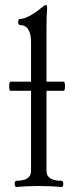

<svg xmlns="http://www.w3.org/2000/svg" viewBox="-20 -746 296 770"><path d="M38.6 -8.8Q38.6 -13.7 40.5 -17.3Q42.5 -21 45.4 -21Q104.5 -21 104.5 -60.5V-381.8H22Q19.5 -381.8 18.1 -387.5Q16.6 -393.1 16.6 -400.4Q16.6 -407.7 18.1 -413.1Q19.5 -418.5 22 -418.5H104.5V-576.2Q104.5 -645.5 59.6 -645.5Q56.6 -645.5 54.7 -649.2Q52.7 -652.8 52.7 -657.7Q52.7 -662.6 54.7 -666.3Q56.6 -669.9 59.6 -669.9Q74.7 -669.9 97.4 -681.6Q120.1 -693.4 143.6 -712.9Q159.2 -726.1 164.6 -726.1Q168.9 -726.1 168.9 -712.4Q166.5 -677.7 166.5 -640.1V-418.5H235.4Q238.3 -418.5 239.5 -413.1Q240.7 -407.7 240.7 -400.4Q240.7 -392.6 239.5 -387.2Q238.3 -381.8 235.4 -381.8H166.5V-60.5Q166.5 -21 227.1 -21Q230.5 -21 232.2 -17.3Q233.9 -13.7 233.9 -8.8Q233.9 -3.4 232.2 0.2Q230.5 3.9 227.1 3.9Q186.5 0 136.2 0Q85.9 0 45.4 3.9Q42.5 3.9 40.5 0Q38.6 -3.9 38.6 -8.8Z"/></svg>

Font: JuniusX Light
Style: Regular
Weight: 300
Designer: Peter S. Baker
Foundry: Briery Creek Software
Version: Version 1.008